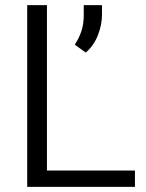

<svg xmlns="http://www.w3.org/2000/svg" viewBox="-20 -731 573 751"><path d="M507.8 -64V0H86.4V-710.9H163.6V-64ZM378.9 -710.9V-672.9Q378.9 -634.3 363 -593.5Q347.2 -552.7 315.4 -525.4L272.5 -556.2Q290 -583 298.8 -610.6Q307.6 -638.2 307.6 -671.9V-710.9Z"/></svg>

Font: Vazirmatn FD Light
Style: Regular
Weight: 300
Designer: Saber Rastikerdar
Foundry: Saber Rastikerdar
Version: Version 33.003